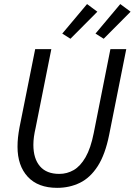

<svg xmlns="http://www.w3.org/2000/svg" viewBox="-20 -893 649 925"><path d="M255.2 12Q163.1 12 113.7 -41.4Q64.4 -94.9 64.4 -185.9Q64.4 -209.6 66.8 -231.5Q69.2 -253.5 73.9 -278.9L149.5 -656.3H227.3L151.5 -276.6Q146.3 -254.1 143.5 -234.1Q140.8 -214.1 140.8 -195.4Q140.8 -128.8 172.5 -92Q204.1 -55.2 265.5 -55.2Q303 -55.2 335.1 -73.7Q367.2 -92.2 392.2 -135.5Q417.1 -178.7 431.6 -252L511.9 -656.3H588.3L506 -244Q486.9 -148.5 450.8 -92.5Q414.8 -36.6 365 -12.3Q315.2 12 255.2 12ZM319.4 -706.3 280 -731.2 399.4 -873.4 449 -836.6ZM479.5 -706.3 440.1 -731.2 559.5 -873.4 609.1 -836.6Z"/></svg>

Font: SourceCodeVF
Style: Italic
Weight: 200
Italic angle: -11°
Monospace: yes
Designer: Paul D. Hunt, Teo Tuominen
Foundry: Adobe
Version: Version 1.026;hotconv 1.1.0;makeotfexe 2.6.0